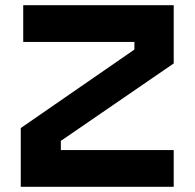

<svg xmlns="http://www.w3.org/2000/svg" viewBox="-20 -720 750 740"><path d="M60 0V-226.5L498 -529V-558.5H69.5V-700H649.5V-475.5L214.5 -177V-141.5H649.5V0Z"/></svg>

Font: Tourney Expanded Black
Style: Regular
Weight: 900
Width: 7
Designer: Tyler Finck
Foundry: Etcetera Type Co
Version: Version 1.010; ttfautohint (v1.8.3)